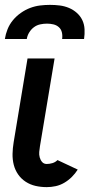

<svg xmlns="http://www.w3.org/2000/svg" viewBox="-39 -760 367 788"><path d="M153 8Q129 8 107 3Q85 -2 66.5 -14Q48 -26 35.5 -44Q23 -62 17.5 -83.5Q12 -105 12.5 -128.5Q13 -152 17 -176L74 -520H185L125 -160Q123 -148 122 -136.5Q121 -125 124 -114Q127 -103 134 -95Q141 -87 153 -87Q164 -87 176 -90.5Q188 -94 197 -103L280 -64Q270 -48 256 -34Q242 -20 225 -10Q208 0 189.5 4Q171 8 153 8ZM-19 -600Q-16 -620 -8 -640Q0 -660 14 -677Q28 -694 46.5 -707Q65 -720 85 -727.5Q105 -735 125.5 -737.5Q146 -740 166 -740Q187 -740 206.5 -737.5Q226 -735 244 -727.5Q262 -720 276.5 -707Q291 -694 299 -677Q307 -660 308 -640Q309 -620 306 -600H216Q218 -614 215 -627Q212 -640 202.5 -648.5Q193 -657 180 -660Q167 -663 154 -663Q140 -663 126 -660Q112 -657 100.5 -648.5Q89 -640 81 -627Q73 -614 71 -600Z"/></svg>

Font: Iosevka QP
Style: Bold Italic
Weight: 700
Italic angle: -9°
Designer: Belleve Invis
Foundry: Belleve Invis
Version: Version 20.0.0; ttfautohint (v1.8.4)